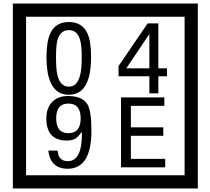

<svg xmlns="http://www.w3.org/2000/svg" viewBox="-20 -980 1195 1090"><path d="M1103 90H53V-960H1103ZM1028 15V-885H128V15ZM497 -656Q497 -442 371 -442Q244 -442 244 -656Q244 -744 265 -789Q294 -855 371 -855Q448 -855 477 -789Q497 -745 497 -656ZM444 -656Q444 -723 435 -752Q420 -809 371 -809Q322 -809 306 -752Q298 -723 298 -656Q298 -587 306 -553Q322 -488 371 -488Q419 -488 435 -554Q444 -587 444 -656ZM928 -547H879V-450H828V-547H653V-605L818 -847H879V-592H928ZM828 -592V-787L697 -592ZM499 -238Q499 -22 364 -22Q267 -22 254 -125H307Q311 -65 365 -65Q448 -65 445 -232Q424 -205 414 -197Q394 -182 360 -182Q243 -182 243 -308Q243 -366 275.5 -400.5Q308 -435 366 -435Q450 -435 478 -385Q499 -346 499 -238ZM438 -308Q438 -392 368 -392Q299 -392 299 -308Q299 -224 368 -224Q438 -224 438 -308ZM918 -30H667V-427H913V-379H723V-257H907V-209H723V-78H918Z"/></svg>

Font: Unicode BMP Fallback SIL
Style: Regular
Weight: 400
Foundry: NRSI, SIL International
Version: Version 5.1 Based on Unicode 5.1